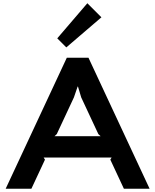

<svg xmlns="http://www.w3.org/2000/svg" viewBox="-20 -1167 960 1187"><path d="M607 -1060 390 -874 334 -930 520 -1147ZM905 0H746L662 -180L670 -193H250L258 -180L174 0H15L393 -810H527ZM602 -325 588 -338 482 -565 462 -632H460L437 -565L331 -338L317 -325Z"/></svg>

Font: TypoPRO Sinkin Sans
Style: 600 SemiBold
Weight: 600
Designer: Keith Bates
Foundry: K-Type
Version: Sinkin Sans (version 1.0)  by Keith Bates   •   © 2014   www